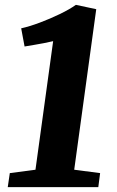

<svg xmlns="http://www.w3.org/2000/svg" viewBox="-20 -773 482 793"><path d="M20.5 -58 126.5 -72 199.5 -603Q180.5 -598.5 161.2 -594.8Q142 -591 122.2 -587.8Q102.5 -584.5 81.5 -581L67.5 -656Q101.5 -663.5 144.2 -679.5Q187 -695.5 227.2 -715Q267.5 -734.5 293.5 -753L377.5 -735L286.5 -72L393.5 -58L386 0H12Z"/></svg>

Font: Merriweather Light 18pt Black
Style: Italic
Weight: 900
Italic angle: -7.8°
Version: Version 2.101